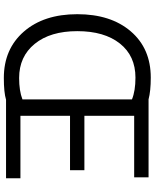

<svg xmlns="http://www.w3.org/2000/svg" viewBox="79 -866 818 1017"><g transform="rotate(90 488.5 -357.0)"><path d="M390.6 -746.1Q461.9 -746.1 505.9 -734.4H918.9V-658.2H592.8V-394.5H880.9V-318.4H592.8V-55.7H923.8V20.5H507.8Q468.8 32.2 392.6 32.2Q239.3 32.2 147 -73.7Q54.7 -179.7 54.7 -356.9Q54.7 -534.2 145.5 -640.1Q236.3 -746.1 390.6 -746.1ZM392.6 -48.8Q460.9 -48.8 505.9 -66.4V-646.5Q460.9 -665 390.6 -665Q275.4 -665 210 -582.5Q144.5 -500 144.5 -356.9Q144.5 -213.9 211.9 -131.3Q279.3 -48.8 392.6 -48.8Z"/></g></svg>

Font: GenEi M Gothic v2 Regular
Style: Regular
Weight: 400
Version: Version 2.0